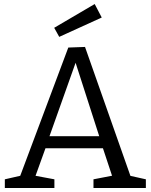

<svg xmlns="http://www.w3.org/2000/svg" viewBox="-20 -933 749 953"><path d="M633 -44 610 -64 704 -43V0H444V-43L548 -63L540 -49L487 -209L502 -197H196L210 -209L153 -51L148 -62L250 -43V0H4V-43L96 -64L75 -46L319 -697L402 -700ZM221 -244 213 -257H486L477 -243L346 -650L365 -649ZM274 -750 249 -795 450 -913 485 -846Z"/></svg>

Font: Pack4
Style: Regular
Weight: 400
Version: Version 2.002